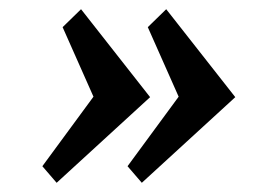

<svg xmlns="http://www.w3.org/2000/svg" viewBox="-20 -456 576 417"><path d="M116 -397 156 -436 306 -245 103 -59 72 -95 183 -246ZM301 -397 341 -436 491 -245 288 -59 257 -95 368 -246Z"/></svg>

Font: Arsenal
Style: Bold Italic
Weight: 700
Italic angle: -9°
Designer: Andrij Shevchenko
Foundry: Stairsfor.com
Version: Version 1.000